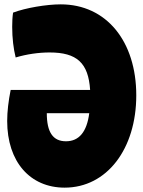

<svg xmlns="http://www.w3.org/2000/svg" viewBox="-20 -851 656 882"><path d="M13 -295C13 -108 118 11 277 11C471 11 606 -167 606 -413C606 -661 469 -831 259 -831C194 -831 98 -815 40 -793C37 -773 36 -750 36 -728C36 -675 42 -627 52 -587C102 -602 157 -610 208 -610C333 -610 386 -562 394 -438H29C19 -388 13 -339 13 -295ZM283 -202C223 -202 195 -244 195 -331H390C379 -245 343 -202 283 -202Z"/></svg>

Font: Ranchers
Style: Regular
Weight: 400
Designer: Pablo Impallari, Brenda Gallo
Foundry: Pablo Impallari, Brenda Gallo
Version: Version 1.000